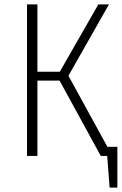

<svg xmlns="http://www.w3.org/2000/svg" viewBox="-20 -704 550 867"><path d="M465 -41H510V143H475L464 0H435L249 -340H149V0H102V-684H149V-380H250L424 -684H472L289 -362Z"/></svg>

Font: Fira Sans Condensed ExtraLight
Style: Regular
Weight: 275
Width: 3
Designer: Carrois Corporate & Edenspiekermann AG
Foundry: Carrois Corporate GbR & Edenspiekermann AG
Version: Version 4.203